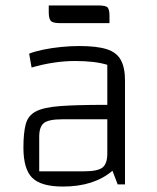

<svg xmlns="http://www.w3.org/2000/svg" viewBox="-20 -677 578 705"><path d="M211 8Q131 8 98.5 -24Q66 -56 66 -135Q66 -189 74.5 -221Q83 -253 112 -268Q141 -283 201 -287.5Q261 -292 364 -292H404V-239H209Q159 -239 141.5 -225.5Q124 -212 124 -175V-48H290Q339 -48 356.5 -62Q374 -76 374 -113V-439Q329 -453 255 -453Q218 -453 177.5 -447Q137 -441 96 -429L87 -480Q107 -488 138 -494.5Q169 -501 204 -504.5Q239 -508 271 -508Q335 -508 371.5 -496.5Q408 -485 423.5 -457Q439 -429 439 -381V0H412L393 -50Q325 8 211 8ZM201 -592Q172 -592 165.5 -601.5Q159 -611 159 -632V-657H341Q370 -657 376 -648.5Q382 -640 382 -619V-592Z"/></svg>

Font: Changa ExtraLight
Style: Regular
Weight: 250
Designer: Eduardo Rodriguez Tunni
Foundry: Eduardo Rodriguez Tunni
Version: Version 3.002; ttfautohint (v1.8.2)